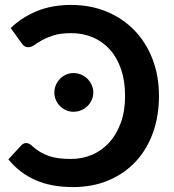

<svg xmlns="http://www.w3.org/2000/svg" viewBox="-20 -751 704 779"><path d="M86 -170.5Q92.5 -170.5 98 -167.8Q103.5 -165 108.5 -160.5Q125 -145.5 141.8 -135.2Q158.5 -125 177.2 -118.5Q196 -112 218.2 -109Q240.5 -106 268 -106Q313.5 -106 353.8 -123.2Q394 -140.5 423.5 -173Q453 -205.5 470.2 -253Q487.5 -300.5 487.5 -361.5Q487.5 -422 471.5 -469.2Q455.5 -516.5 426.5 -549.2Q397.5 -582 357.2 -599.2Q317 -616.5 268.5 -616.5Q225.5 -616.5 197.5 -607.5Q169.5 -598.5 150.8 -588Q132 -577.5 119.5 -568.5Q107 -559.5 96 -559.5Q85 -559.5 78.8 -564Q72.5 -568.5 68.5 -574.5L23.5 -637Q66 -679 127.5 -705Q189 -731 268 -731Q347.5 -731 413 -703.8Q478.5 -676.5 525.8 -627.5Q573 -578.5 599 -510.8Q625 -443 625 -361.5Q625 -281 600.8 -213Q576.5 -145 531 -96Q485.5 -47 421 -19.5Q356.5 8 276.5 8Q186.5 8 122.2 -21Q58 -50 14 -104.5L67 -162Q75.5 -170.5 86 -170.5ZM358.5 -375.5Q358.5 -359.5 352 -345.2Q345.5 -331 334.8 -320.5Q324 -310 309.2 -303.8Q294.5 -297.5 278 -297.5Q262 -297.5 248 -303.8Q234 -310 223.5 -320.5Q213 -331 206.8 -345.2Q200.5 -359.5 200.5 -375.5Q200.5 -392 206.8 -406.2Q213 -420.5 223.5 -431.2Q234 -442 248 -448.2Q262 -454.5 278 -454.5Q294.5 -454.5 309.2 -448.2Q324 -442 334.8 -431.2Q345.5 -420.5 352 -406.2Q358.5 -392 358.5 -375.5Z"/></svg>

Font: Lato 2
Style: Bold
Weight: 700
Designer: Lukasz Dziedzic with Adam Twardoch and Botio Nikoltchev
Foundry: tyPoland Lukasz Dziedzic
Version: Version 2.015; 2015-08-06; http://www.latofonts.com/